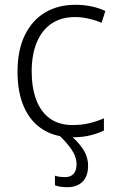

<svg xmlns="http://www.w3.org/2000/svg" viewBox="-20 -562 489 800"><path d="M299 123Q299 91 277.5 60Q256 29 224 0L264 -6Q301 23 324 56.5Q347 90 347 129Q347 172 324 195Q301 218 261 218Q246 218 232.5 216Q219 214 209 210V170Q217 173 228.5 174.5Q240 176 252 176Q274 176 286.5 162.5Q299 149 299 123ZM283 10Q210 10 158.5 -22.5Q107 -55 80 -116Q53 -177 53 -263Q53 -353 83.5 -415.5Q114 -478 168 -510Q222 -542 294 -542Q330 -542 362.5 -535Q395 -528 419 -516L403 -467Q378 -478 348.5 -484.5Q319 -491 293 -491Q235 -491 194.5 -463.5Q154 -436 133 -385Q112 -334 112 -264Q112 -198 130.5 -147.5Q149 -97 187 -69Q225 -41 283 -41Q321 -41 353.5 -49Q386 -57 413 -69V-18Q388 -6 356 2Q324 10 283 10Z"/></svg>

Font: Noto Sans Display Light
Style: Regular
Weight: 300
Designer: Monotype Design Team
Foundry: Monotype Imaging Inc.
Version: Version 2.003